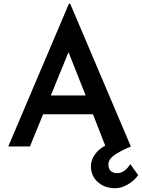

<svg xmlns="http://www.w3.org/2000/svg" viewBox="-20 -778 754 1020"><path d="M714 152Q694 182 659 202Q624 222 592 222Q537 222 500 189.5Q463 157 463 105Q463 73 483.5 43.5Q504 14 539 -4L474 -171H209L139 0H24L346 -758H353L675 0H676Q616 25 586 47Q556 69 556 96Q556 120 569 131Q582 142 602 142Q642 142 672 94ZM435 -271 344 -501 250 -271Z"/></svg>

Font: Josefin Sans SemiBold
Style: Regular
Weight: 600
Designer: Santiago Orozco
Foundry: Typemade
Version: Version 2.000